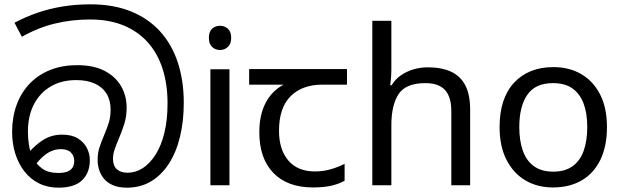

<svg xmlns="http://www.w3.org/2000/svg" viewBox="-20 -856 2878 887"><path d="M566 11Q530 11 504 0.5Q478 -10 462 -28.5Q446 -47 438.5 -70Q431 -93 431 -117Q431 -149 439.5 -175Q448 -201 462 -234Q474 -262 482.5 -289Q491 -316 491 -349Q491 -393 472 -423.5Q453 -454 417.5 -470Q382 -486 332 -486Q265 -486 215 -457Q165 -428 137 -374.5Q109 -321 109 -247Q109 -215 114 -185Q119 -155 132 -129Q148 -96 176 -76.5Q204 -57 249 -57Q277 -57 293 -64Q309 -71 316 -83.5Q323 -96 323 -113Q323 -135 308 -151Q293 -167 261 -167Q230 -167 202.5 -150.5Q175 -134 147 -99L114 -152Q141 -185 179.5 -209.5Q218 -234 267 -234Q311 -234 339 -217Q367 -200 381 -173Q395 -146 395 -116Q395 -58 359.5 -23.5Q324 11 250 11Q200 11 160 -9Q120 -29 92.5 -64.5Q65 -100 50.5 -146.5Q36 -193 36 -246Q36 -315 57 -372Q78 -429 117.5 -470Q157 -511 212.5 -533Q268 -555 336 -555Q412 -555 462.5 -529Q513 -503 539 -458.5Q565 -414 565 -359Q565 -318 554.5 -284.5Q544 -251 528 -213Q516 -185 509 -164Q502 -143 502 -122Q502 -90 520 -74Q538 -58 569 -58Q607 -58 640 -79.5Q673 -101 699 -142Q725 -183 739.5 -242.5Q754 -302 754 -379Q754 -466 731.5 -537Q709 -608 664 -659Q619 -710 552 -738Q485 -766 396 -766Q311 -766 233 -747Q155 -728 81 -686L47 -751Q98 -778 153 -797Q208 -816 269 -826Q330 -836 398 -836Q504 -836 584.5 -803.5Q665 -771 719.5 -711Q774 -651 801.5 -567Q829 -483 829 -381Q829 -296 811.5 -224Q794 -152 760 -99.5Q726 -47 677.5 -18Q629 11 566 11Z M1040 -536V0H952V-536ZM997 -737Q1017 -737 1032.5 -723.5Q1048 -710 1048 -681Q1048 -653 1032.5 -639Q1017 -625 997 -625Q975 -625 960 -639Q945 -653 945 -681Q945 -710 960 -723.5Q975 -737 997 -737Z M1426 10Q1308 10 1243 -57Q1178 -124 1178 -245Q1178 -325 1207 -380.5Q1236 -436 1290 -465H1131V-537H1583V-465H1470Q1376 -465 1322.5 -411.5Q1269 -358 1269 -252Q1269 -165 1312 -114.5Q1355 -64 1435 -64Q1472 -64 1506 -73.5Q1540 -83 1572 -99V-21Q1543 -5 1508 2.5Q1473 10 1426 10Z M1788 -537Q1788 -518 1786.5 -498Q1785 -478 1783 -462H1789Q1806 -490 1832 -508Q1858 -526 1890 -535.5Q1922 -545 1956 -545Q2021 -545 2064.5 -524.5Q2108 -504 2130 -461Q2152 -418 2152 -349V0H2065V-343Q2065 -408 2036 -440Q2007 -472 1945 -472Q1855 -472 1821.5 -421.5Q1788 -371 1788 -277V0H1700V-760H1788Z M2784 -269Q2784 -180 2753.5 -117.5Q2723 -55 2667 -22.5Q2611 10 2534 10Q2463 10 2407.5 -22.5Q2352 -55 2320 -117.5Q2288 -180 2288 -269Q2288 -402 2355 -474Q2422 -546 2537 -546Q2610 -546 2665.5 -513.5Q2721 -481 2752.5 -419.5Q2784 -358 2784 -269ZM2379 -269Q2379 -206 2395.5 -159.5Q2412 -113 2447 -88Q2482 -63 2536 -63Q2590 -63 2625 -88Q2660 -113 2676.5 -159.5Q2693 -206 2693 -269Q2693 -333 2676 -378Q2659 -423 2624.5 -447.5Q2590 -472 2535 -472Q2453 -472 2416 -418Q2379 -364 2379 -269Z"/></svg>

Font: lsinhala05
Style: Book
Weight: 400
Designer: Jelle Bosma - Monotype Design Team
Foundry: Monotype Imaging Inc.
Version: Version 2.003